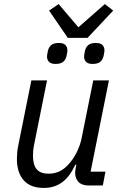

<svg xmlns="http://www.w3.org/2000/svg" viewBox="-20 -911 602 943"><path d="M134 -516H211L147 -198Q144 -183 143 -168.5Q142 -154 142 -145Q142 -102 160 -80Q178 -58 219 -58Q246 -58 269 -68Q292 -78 312 -99Q340 -128 357 -163.5Q374 -199 380 -228L438 -516H515L425 -68H498L485 0H415Q382 0 365.5 -17.5Q349 -35 349 -63Q349 -68 350 -75Q351 -82 353 -92L355 -102H350Q323 -44 285.5 -16Q248 12 195 12Q129 12 96 -26Q63 -64 63 -131Q63 -145 64.5 -162Q66 -179 70 -198ZM410 -725H313L221 -859L268 -891L365 -777L495 -891L536 -859ZM253 -597Q230 -597 220.5 -607.5Q211 -618 211 -632Q211 -635 211.5 -640.5Q212 -646 215 -660Q219 -679 231.5 -689.5Q244 -700 269 -700Q292 -700 301.5 -689.5Q311 -679 311 -665Q311 -662 310.5 -656.5Q310 -651 307 -637Q303 -618 290.5 -607.5Q278 -597 253 -597ZM435 -597Q412 -597 402.5 -607.5Q393 -618 393 -632Q393 -635 393.5 -640.5Q394 -646 397 -660Q401 -679 413.5 -689.5Q426 -700 451 -700Q474 -700 483.5 -689.5Q493 -679 493 -665Q493 -662 492.5 -656.5Q492 -651 489 -637Q485 -618 472.5 -607.5Q460 -597 435 -597Z"/></svg>

Font: IBM Plex Sans
Style: Italic
Weight: 400
Italic angle: -11.31°
Designer: Mike Abbink, Paul van der Laan, Pieter van Rosmalen
Foundry: Bold Monday
Version: Version 3.201